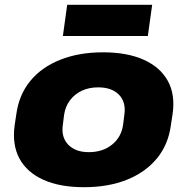

<svg xmlns="http://www.w3.org/2000/svg" viewBox="-20 -769 779 800"><path d="M330 11Q229 11 160.5 -20Q92 -51 61 -108.5Q30 -166 41 -247L48 -293Q59 -374 106 -431.5Q153 -489 231 -520Q309 -551 409 -551Q510 -551 579 -520Q648 -489 679.5 -431.5Q711 -374 699 -293L692 -247Q681 -166 633.5 -108.5Q586 -51 508.5 -20Q431 11 330 11ZM350 -135Q408 -135 447 -166.5Q486 -198 493 -250L498 -290Q506 -343 476 -374Q446 -405 389 -405Q351 -405 321 -391Q291 -377 271.5 -351Q252 -325 247 -290L242 -250Q234 -198 264 -166.5Q294 -135 350 -135ZM614 -749 596 -619H242L260 -749Z"/></svg>

Font: Pathway Extreme 28pt ExtraBold
Style: Italic
Weight: 800
Italic angle: -8°
Designer: Eduardo Rodriguez Tunni
Foundry: Eduardo Rodriguez Tunni
Version: Version 1.001;gftools[0.9.26]